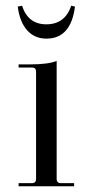

<svg xmlns="http://www.w3.org/2000/svg" viewBox="-20 -651 308 671"><path d="M142 -516Q101 -516 75 -545Q49 -574 42 -628L57 -631Q78 -566 142 -566Q207 -566 229 -631L242 -628Q228 -516 142 -516ZM45 0V-11H92Q106 -11 106 -26V-401Q106 -415 92 -415H45V-426H86Q148 -426 178 -438V-26Q178 -11 193 -11H239V0Z"/></svg>

Font: Arapey Regular-Display
Style: Regular
Weight: 400
Designer: Eduardo Rodriguez Tunni
Foundry: Eduardo Rodriguez Tunni
Version: Version 4.000